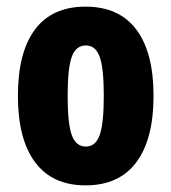

<svg xmlns="http://www.w3.org/2000/svg" viewBox="-20 -551 517 579"><path d="M34 -262Q34 -393 85.5 -462Q137 -531 238 -531Q339 -531 391 -462Q443 -393 443 -262Q443 -131 391 -61.5Q339 8 238 8Q138 8 86 -61.5Q34 -131 34 -262ZM293 -262Q293 -346 280.5 -380Q268 -414 239 -414Q209 -414 196.5 -380Q184 -346 184 -262Q184 -178 196.5 -143.5Q209 -109 239 -109Q268 -109 280.5 -143.5Q293 -178 293 -262Z"/></svg>

Font: Asap Condensed
Style: Bold
Weight: 700
Designer: Pablo Cosgaya
Foundry: Omnibus-Type
Version: Version 1.010; ttfautohint (v1.8)